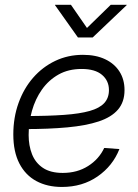

<svg xmlns="http://www.w3.org/2000/svg" viewBox="-20 -758 566 789"><path d="M234.4 10.3Q174.3 10.3 129.4 -13.9Q84.5 -38.1 59.6 -86.2Q34.7 -134.3 34.7 -205.6Q34.7 -274.9 56.2 -334.7Q77.6 -394.5 116.2 -438.7Q154.8 -482.9 207 -507.8Q259.3 -532.7 320.8 -532.7Q374 -532.7 412.1 -514.6Q450.2 -496.6 470.9 -464.1Q491.7 -431.6 491.7 -387.7Q491.7 -338.9 464.8 -307.6Q438 -276.4 385.7 -259Q333.5 -241.7 257.1 -234.6Q180.7 -227.5 81.1 -227.5L88.9 -281.2Q178.7 -281.2 243.2 -285.9Q307.6 -290.5 348.4 -302Q389.2 -313.5 408.4 -334.5Q427.7 -355.5 427.7 -387.7Q427.7 -426.3 399.2 -450.4Q370.6 -474.6 315.4 -474.6Q261.2 -474.6 220.5 -451.7Q179.7 -428.7 152.3 -389.9Q125 -351.1 111.3 -302.5Q97.7 -253.9 97.7 -203.1Q97.7 -159.7 111.6 -124.3Q125.5 -88.9 156.5 -68.1Q187.5 -47.4 237.8 -47.4Q297.4 -47.4 342 -75.7Q386.7 -104 408.2 -149.9L470.7 -145.5Q443.4 -76.2 381.1 -33Q318.8 10.3 234.4 10.3ZM271.5 -738.3 337.4 -643.1 435.1 -738.3H501L500.5 -736.8L360.8 -604H300.3L206.1 -736.8V-738.3Z"/></svg>

Font: Inter 28pt Light
Style: Italic
Weight: 300
Italic angle: -9.3988°
Designer: Rasmus Andersson
Foundry: rsms
Version: Version 4.001;git-66647c0bb